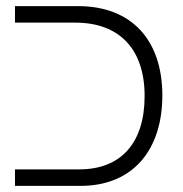

<svg xmlns="http://www.w3.org/2000/svg" viewBox="-20 -608 599 628"><path d="M29 0H243C417 0 511 -120 511 -296C511 -473 414 -588 235 -588H29V-534H226C370 -534 453 -448 453 -294C453 -144 379 -54 239 -54H29Z"/></svg>

Font: Noto Sans Hebrew Condensed Light
Style: Regular
Weight: 300
Width: 3
Designer: Monotype Design Team
Foundry: Monotype Imaging Inc.
Version: Version 2.004